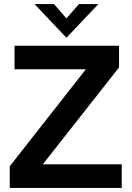

<svg xmlns="http://www.w3.org/2000/svg" viewBox="-20 -921 645 941"><path d="M27.8 0V-106.2L432.8 -622.2L452 -581.4H51.2V-697H563.4V-590.6L169.6 -90L152 -115.6H576.6V0ZM305.6 -736 149.2 -901H245L305.6 -830.6L366.8 -901H462Z"/></svg>

Font: Hanken Grotesk
Style: Regular
Weight: 400
Designer: Alfredo Marco Pradil
Foundry: Hanken Design Co.
Version: Version 3.013